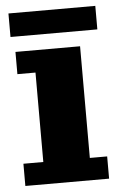

<svg xmlns="http://www.w3.org/2000/svg" viewBox="-50 -704 458 740"><g transform="rotate(-5 179.0 -334.0)"><path d="M18 0V-86H95V-432H25V-518H275V-86H342V0ZM11 -577V-668H347V-577Z"/></g></svg>

Font: Montagu Slab
Style: Bold
Weight: 700
Designer: Florian Karsten
Foundry: Florian Karsten
Version: Version 1.000